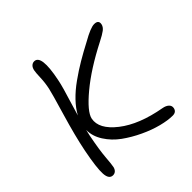

<svg xmlns="http://www.w3.org/2000/svg" viewBox="-190 -857 1015 1015"><g transform="rotate(-45 317.0 -349.5)"><path d="M85 11.2Q55.7 11.2 53 -33.2Q50.3 -77.6 71.8 -187Q89.8 -277.3 127 -402.6Q164.1 -527.8 168.9 -551.8Q176.8 -588.4 178 -624.3Q179.2 -660.2 182.1 -675.8Q185.5 -692.9 194.6 -701.4Q203.6 -710 215.8 -710Q268.1 -710 235.8 -551.8Q231 -526.9 221.7 -494.4Q212.4 -461.9 198 -415.3Q183.6 -368.7 176.8 -344.2Q195.3 -378.9 228 -413.1Q260.7 -447.3 304.7 -478.5Q348.6 -509.8 391.1 -534.9Q433.6 -560.1 486.8 -587.9Q551.8 -625 579.1 -625Q611.8 -625 606 -596.2Q602.5 -580.1 586.2 -567.6Q569.8 -555.2 536.1 -538.1Q400.4 -468.8 313 -396Q225.6 -323.2 216.8 -280.8Q203.6 -213.9 288.3 -147.7Q373 -81.5 521 -55.2Q542.5 -51.3 554.2 -40.3Q565.9 -29.3 563 -13.2Q558.1 11.2 530.8 11.2Q495.6 11.2 447.8 -1Q399.9 -13.2 348.4 -37.4Q296.9 -61.5 253.2 -93Q209.5 -124.5 181.4 -168.5Q153.3 -212.4 153.8 -258.8Q152.8 -254.4 150.1 -242.9Q147.5 -231.4 146 -225.1Q128.4 -135.3 124.5 -85Q120.6 -34.7 117.2 -19Q114.3 -4.9 105.7 3.2Q97.2 11.2 85 11.2Z"/></g></svg>

Font: Shantell Sans Irregular
Style: Italic
Weight: 300
Italic angle: -11.31°
Designer: Stephen Nixon, Anya Danilova, Shantell Martin
Foundry: Arrow Type
Version: Version 1.006;[9816181b4]